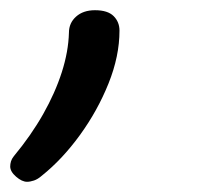

<svg xmlns="http://www.w3.org/2000/svg" viewBox="-93 -110 426 376"><path d="M-40 246Q-50 246 -61.5 236Q-73 226 -73 216Q-73 211 -71.5 206Q-70 201 -66 196Q-32 155 -8.5 113.5Q15 72 28 31.5Q41 -9 42 -46Q42 -65 56 -77.5Q70 -90 93 -90Q118 -90 129.5 -78.5Q141 -67 141 -50Q141 0 119.5 53.5Q98 107 63.5 154.5Q29 202 -11 234Q-19 241 -26.5 243.5Q-34 246 -40 246Z"/></svg>

Font: Playwrite NL
Style: Regular
Weight: 400
Designer: Veronika Burian, José Scaglione
Foundry: TypeTogether
Version: Version 1.002